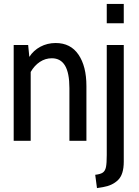

<svg xmlns="http://www.w3.org/2000/svg" viewBox="-20 -720 712 982"><path d="M422 -280V0H335V-269Q335 -347 312.5 -384.5Q290 -422 245 -422Q212 -422 184 -403.5Q156 -385 137 -352V0H50V-490H124L130 -429Q151 -462 186.5 -481Q222 -500 265 -500Q341 -500 381.5 -440.5Q422 -381 422 -280ZM526 -700H613V-601H526ZM467 174Q494 171 506 162.5Q518 154 522 134.5Q526 115 526 73V-490H613V107Q613 172 584 200.5Q555 229 507 237L476 242Z"/></svg>

Font: Cabin Condensed
Style: Regular
Weight: 400
Width: 3
Version: Version 2.001